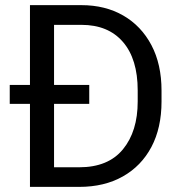

<svg xmlns="http://www.w3.org/2000/svg" viewBox="-20 -731 711 751"><path d="M289.6 0H97.2V-324.7H18.1V-398.9H97.2V-710.9H298.3Q391.6 -710.9 462.2 -670.2Q532.7 -629.4 572.3 -554.4Q611.8 -479.5 611.8 -376.5V-334Q611.8 -231 572.3 -156.2Q532.7 -81.5 460.4 -40.8Q388.2 0 289.6 0ZM329.1 -398.9V-324.7H191.4V-76.7H289.6Q403.3 -76.7 460.9 -147Q518.6 -217.3 518.6 -334V-377.4Q518.6 -500 460.9 -566.9Q403.3 -633.8 298.3 -633.8H191.4V-398.9Z"/></svg>

Font: Vazirmatn FD
Style: Regular
Weight: 400
Designer: Saber Rastikerdar
Foundry: Saber Rastikerdar
Version: Version 33.001